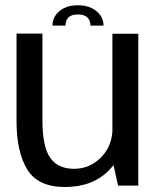

<svg xmlns="http://www.w3.org/2000/svg" viewBox="-20 -724 624 749"><path d="M440.5 0H519.5V-592.5H418.5V-100ZM145.5 -593H44.5V-251Q44.5 -130 86.8 -62.2Q129 5.5 233 5.5Q341 5.5 404.5 -59.2Q468 -124 468 -196.5L419 -226Q419 -156 375 -110.8Q331 -65.5 268.5 -65.5Q206 -65.5 175.8 -108.5Q145.5 -151.5 145.5 -255ZM284.5 -703.5Q252 -703.5 230 -692.5Q208 -681.5 196.2 -663.5Q184.5 -645.5 184.5 -624H235.5Q235.5 -636.5 240 -646.2Q244.5 -656 255.2 -661.8Q266 -667.5 284.5 -667.5Q301.5 -667.5 312.2 -661.8Q323 -656 328 -646.2Q333 -636.5 333 -624H384Q384 -645.5 372 -663.5Q360 -681.5 337.5 -692.5Q315 -703.5 284.5 -703.5Z"/></svg>

Font: Anybody UltraCondensed Thin
Style: Regular
Weight: 400
Version: Version 1.111